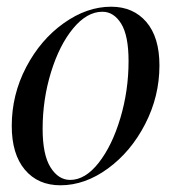

<svg xmlns="http://www.w3.org/2000/svg" viewBox="-20 -540 510 572"><path d="M160 12Q93 12 54 -34.5Q15 -81 15 -165Q15 -258 58 -340Q101 -422 170 -471Q239 -520 311 -520Q377 -520 416 -474.5Q455 -429 455 -345Q455 -253 412.5 -170.5Q370 -88 301.5 -38Q233 12 160 12ZM189 -4Q234 -4 274 -55Q314 -106 338.5 -188Q363 -270 363 -358Q363 -434 341 -469.5Q319 -505 285 -505Q239 -505 198 -455.5Q157 -406 132 -325Q107 -244 107 -156Q107 -79 130.5 -41.5Q154 -4 189 -4Z"/></svg>

Font: Nyght Serif Italic
Style: Regular
Weight: 400
Italic angle: -16°
Designer: Maksym Kobuzan
Version: Version 0.410